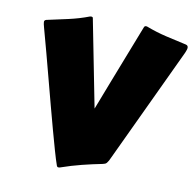

<svg xmlns="http://www.w3.org/2000/svg" viewBox="-68 -615 726 710"><g transform="rotate(10 295.0 -260.0)"><path d="M417.5 -540Q419.4 -544.9 424.8 -544.9Q425.8 -544.9 426.8 -544.7Q427.7 -544.4 428.7 -544.4Q465.3 -530.3 503.9 -521.2Q542.5 -512.2 580.6 -503.9Q589.8 -502 589.8 -493.2Q589.8 -486.8 584 -473.6L382.8 -45.9Q378.9 -37.1 376 -31.7Q373 -26.4 370.1 -22.9Q367.2 -19.5 363.8 -18.1Q360.4 -16.6 355.5 -15.6Q318.4 -8.3 280.3 1.2Q242.2 10.7 201.2 24.9Q200.2 24.9 199.7 25.1Q199.2 25.4 198.7 25.4H195.3Q192.9 25.4 191.4 23.7Q189.9 22 189.5 20.5Q182.1 -0.5 172.6 -33.7Q163.1 -66.9 151.9 -107.9Q140.6 -148.9 128.4 -195.3Q116.2 -241.7 103.5 -289.6Q90.8 -337.4 78.4 -384.5Q65.9 -431.6 54.2 -473.6Q49.8 -488.8 49.8 -495.1Q49.8 -502 57.6 -503.9Q95.7 -512.2 136.7 -521.2Q177.7 -530.3 214.4 -544.4Q215.8 -544.9 218.8 -544.9Q225.1 -544.9 225.6 -540L290 -211.9Q292.5 -217.8 298.3 -233.2Q304.2 -248.5 312.5 -270Q320.8 -291.5 330.8 -317.4Q340.8 -343.3 351.3 -370.1Q361.8 -397 372.1 -423.6Q382.3 -450.2 391.4 -473.1Q400.4 -496.1 407.2 -513.7Q414.1 -531.2 417.5 -540Z"/></g></svg>

Font: Carter One
Style: Regular
Weight: 400
Designer: vernon adams
Foundry: vernon adams
Version: Version 1.000